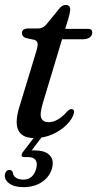

<svg xmlns="http://www.w3.org/2000/svg" viewBox="-25 -560 401 792"><path d="M117.5 -395.5 80.5 -403.5Q65.5 -410 65.5 -423Q65.5 -442.5 91.5 -442.5H132.5Q152.5 -442.5 166.5 -459.5L219.5 -524.5Q230.5 -539.5 246 -539.5Q264.5 -539.5 264.5 -521Q264.5 -509 257.5 -485L244 -441H339Q355.5 -441 355.5 -426Q355.5 -413 344.8 -405.5Q334 -398 316.5 -398H231L153 -139Q138 -90.5 145.2 -73.2Q152.5 -56 175.5 -56Q213 -56 251.5 -99.5Q262.5 -111 270.5 -110Q283 -109.5 280 -93.5Q274 -70 250.8 -46.2Q227.5 -22.5 192.8 -6.5Q158 9.5 117 9.5Q14 9.5 56 -122.5L124 -346Q131.5 -370 130.2 -380.5Q129 -391 117.5 -395.5ZM125.5 -6H156L105.5 60.5Q111 60.5 118 60.5Q160.5 60.5 179.5 80Q198.5 99.5 190 133Q180.5 168.5 148.8 190.2Q117 212 71.5 212Q33.5 212 12.5 196.2Q-8.5 180.5 -4.5 158Q-0.5 141.5 13.5 141Q23.5 140.5 27.5 150.5Q29.5 167 42 174Q54.5 181 71 181Q112.5 181 125 133.5Q130 112.5 121.8 100.2Q113.5 88 91 88H75Q65 88 64.2 81.8Q63.5 75.5 70 66.5Z"/></svg>

Font: Fraunces 72pt Soft
Style: Italic
Weight: 400
Italic angle: -16°
Version: Version 1.000;[b76b70a41]